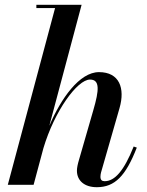

<svg xmlns="http://www.w3.org/2000/svg" viewBox="-20 -770 612 800"><path d="M369 -311.5 309 -103.5C304 -87 300.5 -70.5 300.5 -59C300.5 -17 332 10 383.5 10C458.5 10 504 -37 550 -155L537 -159.5C496.5 -58.5 458.5 -15 416 -15C404.5 -15 398.5 -20.5 398.5 -33.5C398.5 -38.5 399.5 -46.5 401 -51.5L478 -319.5C502 -402.5 477.5 -469.5 392.5 -469.5C311 -469.5 234 -359.5 185.5 -246L320 -750H131.5V-736.5H209.5L12.5 0H120L161 -153C207 -307 302 -438.5 355 -438.5C397 -438.5 393 -394 369 -311.5Z"/></svg>

Font: Bodoni* 16pt Medium
Style: Italic
Weight: 500
Italic angle: -13°
Version: Version 2.3